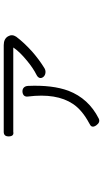

<svg xmlns="http://www.w3.org/2000/svg" viewBox="221 -810 558 1040"><g transform="rotate(-90 500.0 -290.0)"><path d="M305.7 -548.8Q280.3 -548.8 281.2 -520.5Q282.2 -492.2 305.7 -497.1H762.7Q741.2 -463.9 692.4 -423.8Q651.4 -389.6 614.3 -371.1Q600.6 -364.3 597.7 -353.5Q595.7 -343.8 603.5 -334Q611.3 -325.2 623 -323.2Q636.7 -320.3 650.4 -328.1Q695.3 -355.5 740.2 -394.5Q790 -439.5 821.3 -481.4Q835.9 -503.9 823.2 -525.4Q809.6 -548.8 775.4 -548.8ZM497.1 -418Q516.6 -262.7 457 -173.8Q423.8 -124 352.5 -85.9L347.7 -83Q324.2 -72.3 340.8 -47.9Q357.4 -24.4 377.9 -34.2Q486.3 -88.9 528.3 -198.2Q560.5 -285.2 554.7 -417Q553.7 -433.6 543.9 -441.4Q535.2 -448.2 522.5 -447.3Q510.7 -446.3 502.9 -439.5Q495.1 -430.7 497.1 -418Z"/></g></svg>

Font: Gulim
Style: Regular
Weight: 400
Version: Version 2.21